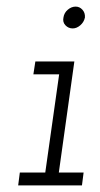

<svg xmlns="http://www.w3.org/2000/svg" viewBox="-20 -561 303 581"><path d="M40 -39H117L159 -336H81L87 -375H205L158 -39H233L228 0H35ZM172 -508Q174 -522 185 -531.5Q196 -541 209 -541Q221 -541 229.5 -531.5Q238 -522 237 -508Q234 -494 223 -484.5Q212 -475 200 -475Q187 -475 178 -484.5Q169 -494 172 -508Z"/></svg>

Font: Josefin Slab
Style: Italic
Weight: 400
Italic angle: -12°
Designer: Santiago Orozco
Foundry: Typemade
Version: Version 2.000